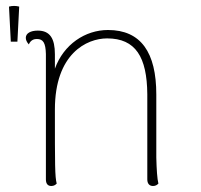

<svg xmlns="http://www.w3.org/2000/svg" viewBox="-20 -612 670 640"><path d="M10 -590 16 -473H38L44 -590C33 -593 21 -593 10 -590ZM501 -87V-297C501 -437 450 -512 340 -512C264 -512 192 -464 163 -383V-431C163 -483 147 -510 106 -510C82 -510 66 -501 66 -486C66 -479 69 -472 76 -464C83 -480 95 -482 103 -482C124 -482 132 -469 133 -432V-14C133 0 139 8 151 8C160 8 165 4 169 0C163 -24 163 -59 163 -247C163 -433 269 -484 337 -484C432 -484 470 -422 471 -298V-14C471 0 478 8 490 8C499 8 504 4 508 0C504 -16 502 -47 501 -87Z"/></svg>

Font: Arima Koshi Thin
Style: Regular
Weight: 250
Designer: Joana Correia and Natanael Gama
Foundry: NDISCOVER
Version: Version 1.019;PS 001.019;hotconv 1.0.88;makeotf.lib2.5.64775